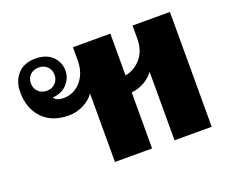

<svg xmlns="http://www.w3.org/2000/svg" viewBox="-96 -716 1036 869"><g transform="rotate(-20 421.5 -281.5)"><path d="M788 -553V0H609V-330Q593 -307 564 -290Q535 -273 501 -270V0H322V-330Q305 -304 271 -286.5Q237 -269 199 -269Q118 -269 72.5 -317Q27 -365 27 -443Q27 -495 57 -529Q87 -563 143 -563Q195 -563 224 -534.5Q253 -506 253 -466Q253 -430 228 -402Q203 -374 157 -370Q164 -360 175.5 -355.5Q187 -351 205 -351Q235 -351 261.5 -367.5Q288 -384 304.5 -415.5Q321 -447 321 -491V-553H501V-352Q545 -359 576.5 -395.5Q608 -432 608 -491V-553ZM144 -408Q168 -408 184 -424Q200 -440 200 -464Q200 -488 184.5 -504Q169 -520 144 -520Q118 -520 102 -504.5Q86 -489 86 -464Q86 -440 102 -424Q118 -408 144 -408Z"/></g></svg>

Font: Taviraj
Style: Bold
Weight: 700
Designer: Katatrad Team
Foundry: CadsonDemak
Version: Version 1.001